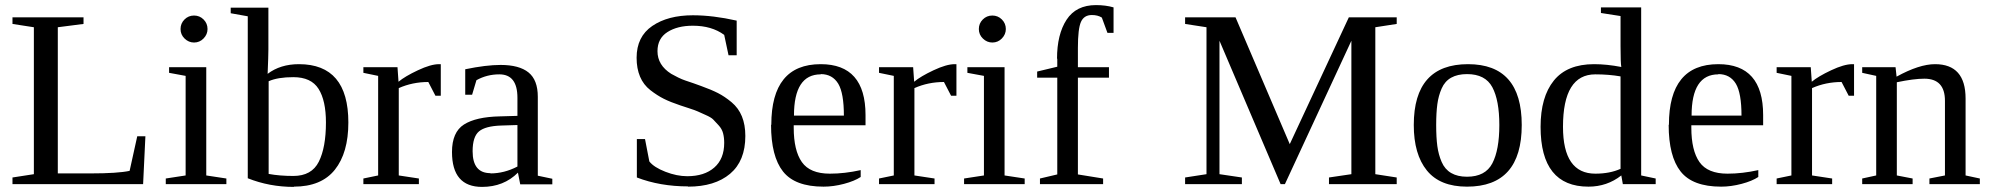

<svg xmlns="http://www.w3.org/2000/svg" viewBox="-20 -723 7810 754"><path d="M308 -629 207 -616V-42H336Q442 -42 489 -52L519 -188H551L542 0H29V-26L113 -39V-616L29 -629V-655H308Z M795 -609Q795 -588 779.5 -572Q764 -556 742 -556Q721 -556 705 -571.5Q689 -587 689 -609Q689 -631 704.5 -646.5Q720 -662 742 -662Q764 -662 779.5 -646.5Q795 -631 795 -609ZM790 -34 869 -22V0H631V-22L709 -34V-425L644 -437V-459H790Z M1133 -32H1132Q1204 -32 1232 -88Q1260 -144 1260 -242Q1260 -328 1231 -374Q1202 -420 1132 -420Q1071 -420 1035 -404V-40Q1078 -32 1133 -32ZM1134 10V11Q1038 11 953 -23V-659L886 -671V-693H1034V-529Q1034 -504 1031 -433Q1081 -471 1154 -471Q1348 -471 1348 -242Q1348 -123 1295 -56.5Q1242 10 1134 10Z M1545 -402Q1570 -423 1621 -447Q1672 -471 1704 -471H1711V-347H1690L1662 -401Q1600 -401 1546 -377V-34L1625 -22V0H1407V-22L1465 -34V-425L1407 -437V-459H1541Z M2012 -340V-339Q2012 -431 1941 -431Q1892 -431 1851 -408L1834 -351H1807V-451Q1889 -468 1946 -468Q2019 -468 2055.5 -438.5Q2092 -409 2092 -343V-33L2149 -21V1H2023L2014 -45Q1958 11 1873 11Q1755 11 1755 -126Q1755 -204 1802 -234Q1849 -264 1943 -266L2012 -268ZM1906 -43V-42Q1960 -42 2012 -69V-232L1948 -230Q1886 -228 1861 -207Q1836 -186 1836 -129Q1836 -43 1906 -43Z M2682 10V9Q2572 9 2481 -26V-177H2513L2530 -89Q2548 -66 2593 -48.5Q2638 -31 2679 -31Q2746 -31 2785 -65Q2824 -99 2824 -162Q2824 -183 2819.5 -200Q2815 -217 2802 -231Q2789 -245 2781 -253.5Q2773 -262 2750 -272Q2727 -282 2720 -285.5Q2713 -289 2684 -298.5Q2655 -308 2652 -309Q2613 -322 2587 -335Q2561 -348 2534 -369Q2507 -390 2493.5 -422Q2480 -454 2480 -496Q2480 -579 2541.5 -621Q2603 -663 2701 -663Q2780 -663 2873 -642V-506H2841L2824 -586Q2775 -622 2701 -622Q2640 -622 2601 -597Q2562 -572 2562 -522Q2562 -467 2616 -433Q2628 -426 2643.5 -418.5Q2659 -411 2671 -407Q2683 -403 2703.5 -396Q2724 -389 2734 -385Q2773 -371 2799.5 -357.5Q2826 -344 2853 -321.5Q2880 -299 2893.5 -266Q2907 -233 2907 -189Q2907 -91 2847 -40.5Q2787 10 2682 10Z M3008 -233H3009Q3009 -471 3203 -471Q3379 -471 3379 -271V-231H3097V-222Q3097 -132 3129 -86.5Q3161 -41 3239 -41Q3297 -41 3360 -55V-28Q3336 -12 3294.5 -1Q3253 10 3214 10Q3102 10 3055 -49.5Q3008 -109 3008 -233ZM3203 -432V-431Q3098 -431 3098 -269H3294Q3294 -357 3272 -394Q3249 -432 3203 -432Z M3570 -402Q3595 -423 3646 -447Q3697 -471 3729 -471H3736V-347H3715L3687 -401Q3625 -401 3571 -377V-34L3650 -22V0H3432V-22L3490 -34V-425L3432 -437V-459H3566Z M3930 -609Q3930 -588 3914.5 -572Q3899 -556 3877 -556Q3856 -556 3840 -571.5Q3824 -587 3824 -609Q3824 -631 3839.5 -646.5Q3855 -662 3877 -662Q3899 -662 3914.5 -646.5Q3930 -631 3930 -609ZM3925 -34 4004 -22V0H3766V-22L3844 -34V-425L3779 -437V-459H3925Z M4132 -493 4131 -492Q4131 -588 4168.5 -645.5Q4206 -703 4284 -703Q4322 -703 4353 -694V-594H4329L4307 -654Q4291 -664 4268 -664Q4237 -664 4225 -637Q4213 -610 4213 -535V-459H4335V-418H4213V-38L4312 -22V0H4064V-22L4132 -38V-418H4053V-442L4132 -461Z M5026 0H5009L4769 -563V-39L4857 -26V0H4634V-26L4718 -39V-616L4634 -629V-655H4832L5045 -157L5277 -655H5465V-629L5381 -616V-39L5465 -26V0H5199V-26L5287 -39V-563Z M5745 -471Q5956 -471 5956 -232Q5956 10 5741 10Q5635 10 5583.5 -53.5Q5532 -117 5532 -232Q5532 -471 5745 -471ZM5868 -232Q5868 -329 5840.5 -380.5Q5813 -432 5741 -432Q5704 -432 5679 -418Q5654 -404 5641.5 -375.5Q5629 -347 5624.5 -313.5Q5620 -280 5620 -232Q5620 -183 5624.5 -149.5Q5629 -116 5641.5 -87Q5654 -58 5679 -43.5Q5704 -29 5741 -29Q5813 -29 5840.5 -81.5Q5868 -134 5868 -232Z M6030 -225Q6030 -342 6082 -406.5Q6134 -471 6240 -471Q6290 -471 6347 -460Q6344 -476 6344 -541V-660L6267 -672V-694H6425V-34L6482 -22V0H6353L6347 -34Q6291 10 6218 10Q6030 10 6030 -225ZM6118 -225Q6118 -41 6245 -41Q6302 -41 6344 -60V-423Q6298 -431 6245 -431Q6118 -431 6118 -225Z M6533 -233H6534Q6534 -471 6728 -471Q6904 -471 6904 -271V-231H6622V-222Q6622 -132 6654 -86.5Q6686 -41 6764 -41Q6822 -41 6885 -55V-28Q6861 -12 6819.5 -1Q6778 10 6739 10Q6627 10 6580 -49.5Q6533 -109 6533 -233ZM6728 -432V-431Q6623 -431 6623 -269H6819Q6819 -357 6797 -394Q6774 -432 6728 -432Z M7095 -402Q7120 -423 7171 -447Q7222 -471 7254 -471H7261V-347H7240L7212 -401Q7150 -401 7096 -377V-34L7175 -22V0H6957V-22L7015 -34V-425L6957 -437V-459H7091Z M7618 -327Q7618 -414 7537 -414Q7496 -414 7429 -400V-34L7491 -22V0H7293V-22L7348 -34V-425L7293 -437V-459H7424L7428 -422Q7517 -471 7579 -471Q7699 -471 7699 -336V-34L7755 -22V0H7557V-22L7618 -34Z"/></svg>

Font: Libra Serif Modern
Style: Regular
Weight: 400
Designer: Stefan Peev, Context Ltd
Foundry: Stefan Peev, Context Ltd
Version: Version 1.000